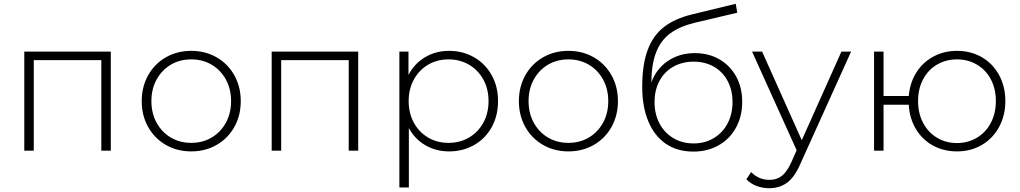

<svg xmlns="http://www.w3.org/2000/svg" viewBox="-20 -794 5375 1012"><path d="M108 -522H564V0H514V-477H158V0H108Z M727 -261Q727 -337 761 -397.5Q795 -458 854.5 -492Q914 -526 988 -526Q1062 -526 1121.5 -492Q1181 -458 1215 -397.5Q1249 -337 1249 -261Q1249 -185 1215 -124.5Q1181 -64 1121.5 -30Q1062 4 988 4Q914 4 854.5 -30Q795 -64 761 -124.5Q727 -185 727 -261ZM1198 -261Q1198 -325 1170.5 -375Q1143 -425 1095.5 -453Q1048 -481 988 -481Q928 -481 880.5 -453Q833 -425 805.5 -375Q778 -325 778 -261Q778 -197 805.5 -147Q833 -97 880.5 -69Q928 -41 988 -41Q1048 -41 1095.5 -69Q1143 -97 1170.5 -147Q1198 -197 1198 -261Z M1412 -522H1868V0H1818V-477H1462V0H1412Z M2135 -119V194H2085V-522H2133V-399Q2164 -459 2220.5 -492.5Q2277 -526 2347 -526Q2420 -526 2479 -492Q2538 -458 2571.5 -398Q2605 -338 2605 -261Q2605 -184 2571.5 -123.5Q2538 -63 2479 -29.5Q2420 4 2347 4Q2278 4 2222 -28.5Q2166 -61 2135 -119ZM2555 -261Q2555 -325 2527.5 -375Q2500 -425 2452 -453Q2404 -481 2344 -481Q2284 -481 2236.5 -453Q2189 -425 2161.5 -375Q2134 -325 2134 -261Q2134 -197 2161.5 -147Q2189 -97 2236.5 -69Q2284 -41 2344 -41Q2404 -41 2452 -69Q2500 -97 2527.5 -147Q2555 -197 2555 -261Z M2715 -261Q2715 -337 2749 -397.5Q2783 -458 2842.5 -492Q2902 -526 2976 -526Q3050 -526 3109.5 -492Q3169 -458 3203 -397.5Q3237 -337 3237 -261Q3237 -185 3203 -124.5Q3169 -64 3109.5 -30Q3050 4 2976 4Q2902 4 2842.5 -30Q2783 -64 2749 -124.5Q2715 -185 2715 -261ZM3186 -261Q3186 -325 3158.5 -375Q3131 -425 3083.5 -453Q3036 -481 2976 -481Q2916 -481 2868.5 -453Q2821 -425 2793.5 -375Q2766 -325 2766 -261Q2766 -197 2793.5 -147Q2821 -97 2868.5 -69Q2916 -41 2976 -41Q3036 -41 3083.5 -69Q3131 -97 3158.5 -147Q3186 -197 3186 -261Z M3365 -336Q3365 -453 3393.5 -530Q3422 -607 3479.5 -651.5Q3537 -696 3627 -718L3858 -774L3866 -727L3646 -675Q3565 -656 3514.5 -619.5Q3464 -583 3439 -520Q3414 -457 3413 -359Q3439 -431 3500 -472.5Q3561 -514 3642 -514Q3715 -514 3771.5 -481.5Q3828 -449 3860 -391Q3892 -333 3892 -257Q3892 -181 3859.5 -121.5Q3827 -62 3768.5 -28.5Q3710 5 3635 5Q3549 5 3488.5 -37Q3428 -79 3396.5 -156Q3365 -233 3365 -336ZM3841 -256Q3841 -319 3815 -367.5Q3789 -416 3742.5 -442.5Q3696 -469 3636 -469Q3576 -469 3529 -442.5Q3482 -416 3456 -367.5Q3430 -319 3430 -256Q3430 -193 3456 -143.5Q3482 -94 3529 -66Q3576 -38 3636 -38Q3695 -38 3742 -66Q3789 -94 3815 -143.5Q3841 -193 3841 -256Z M3914 151 3939 113Q3979 154 4036 154Q4074 154 4101 133Q4128 112 4151 61L4179 -2L3944 -522H3997L4206 -55L4415 -522H4466L4198 71Q4168 140 4128.5 169Q4089 198 4035 198Q3999 198 3967.5 186Q3936 174 3914 151Z M4587 -522H4637V-288H4770Q4776 -358 4810 -412Q4844 -466 4900 -496Q4956 -526 5024 -526Q5097 -526 5155 -492.5Q5213 -459 5246 -398.5Q5279 -338 5279 -261Q5279 -185 5246 -124.5Q5213 -64 5155 -30Q5097 4 5024 4Q4954 4 4897.5 -27Q4841 -58 4807.5 -114Q4774 -170 4770 -242H4637V0H4587ZM5229 -261Q5229 -326 5202.5 -376Q5176 -426 5129 -453.5Q5082 -481 5024 -481Q4966 -481 4919 -453.5Q4872 -426 4845.5 -376Q4819 -326 4819 -261Q4819 -197 4845.5 -146.5Q4872 -96 4919 -68Q4966 -40 5024 -40Q5082 -40 5129 -68Q5176 -96 5202.5 -146.5Q5229 -197 5229 -261Z"/></svg>

Font: Goldbeck Next Light
Style: Regular
Weight: 300
Designer: Julieta Ulanovsky
Foundry: Julieta Ulanovsky
Version: Version 7.200